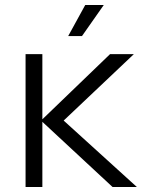

<svg xmlns="http://www.w3.org/2000/svg" viewBox="-20 -746 613 766"><path d="M429 0 149 -260V0H82V-530H149V-270L419 -530H514L234 -265L526 0ZM252 -602 320 -726H394L307 -602Z"/></svg>

Font: Geist Light
Style: Regular
Weight: 400
Designer: Basement.studio, Andrés Briganti, Mateo Zaragoza
Foundry: Basement.studio, Vercel, Andrés Briganti, Guido Ferreyra, Mateo Zaragoza
Version: Version 1.401